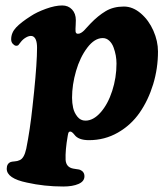

<svg xmlns="http://www.w3.org/2000/svg" viewBox="-20 -492 596 696"><path d="M217.8 87.4Q219.7 114.3 245.1 119.1Q248.5 120.1 257.3 121.1Q266.1 122.1 270 123.5Q286.1 130.4 286.1 147Q286.1 165.5 264.6 174.8Q243.2 184.1 209.5 184.1Q140.6 184.1 77.6 169.9Q4.4 154.8 4.4 119.6Q4.4 101.1 19 95.2Q22.9 93.8 33.2 93Q43.5 92.3 50.3 88.9Q67.4 83 75.2 46.9Q88.9 -21.5 97.7 -104.5L103.5 -158.7Q114.3 -265.6 114.3 -318.8Q114.3 -356 96.7 -361.3Q86.4 -363.3 74.5 -356.4Q62.5 -349.6 54.7 -338.9Q53.2 -337.4 50.8 -334Q48.3 -330.6 47.1 -329.1Q45.9 -327.6 43.2 -326.7Q40.5 -325.7 37.1 -326.2Q31.2 -327.6 25.9 -333.7Q20.5 -339.8 20.5 -349.6Q20.5 -373.5 38.6 -392.6Q56.6 -411.6 92.3 -434.1Q112.8 -447.8 146.2 -460Q179.7 -472.2 205.6 -472.2Q227.5 -472.2 241.2 -457.5Q254.9 -442.9 254.9 -418.9Q254.9 -411.6 254.4 -402.1Q253.9 -392.6 253.7 -387.7Q253.4 -382.8 253.9 -378.2Q254.4 -373.5 256.6 -371.6Q258.8 -369.6 262.7 -369.6Q268.6 -369.6 274.4 -373.3Q280.3 -377 284.4 -381.1Q288.6 -385.3 295.9 -393.6Q303.2 -401.9 308.1 -406.7Q335.4 -435.1 363.3 -451.7Q391.1 -468.3 429.2 -468.3Q461.4 -468.3 490.5 -443.4Q519.5 -418.5 536.1 -380.6Q552.7 -342.8 552.7 -305.2Q552.7 -244.1 535.2 -186.5Q517.6 -128.9 486.3 -83.7Q455.1 -38.6 407.2 -11.2Q359.4 16.1 302.7 16.1Q264.2 16.1 250 -3.4Q240.7 -15.1 234.9 -15.1Q230.5 -15.1 228.8 -12.2Q227.1 -9.3 225.6 0Q216.3 52.7 217.8 87.4ZM352.5 -354Q322.8 -354 296.4 -319.1Q270 -284.2 255.6 -234.4Q241.2 -184.6 241.2 -137.7Q241.2 -118.7 245.1 -101.1Q249 -83.5 260.5 -69.1Q272 -54.7 289.6 -54.7Q318.4 -54.7 344.7 -84.5Q371.1 -114.3 386.7 -162.4Q402.3 -210.4 402.3 -261.7Q402.3 -275.9 399.7 -290.8Q397 -305.7 391.6 -320.3Q386.2 -335 376 -344.5Q365.7 -354 352.5 -354Z"/></svg>

Font: Cooper*
Style: Bold Italic
Weight: 700
Italic angle: -7°
Designer: Owen Earl
Foundry: indestructible type*
Version: Version 0.001